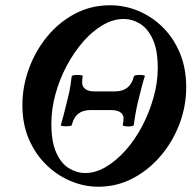

<svg xmlns="http://www.w3.org/2000/svg" viewBox="-20 -696 727 729"><path d="M353 13Q300 13 248.5 -8.5Q197 -30 155.5 -70.5Q114 -111 89.5 -168Q65 -225 65 -297Q65 -367 89.5 -434.5Q114 -502 158.5 -556.5Q203 -611 264 -643.5Q325 -676 398 -676Q454 -676 505.5 -654.5Q557 -633 598 -592.5Q639 -552 663 -494.5Q687 -437 687 -365Q687 -293 661.5 -225.5Q636 -158 590 -104Q544 -50 483.5 -18.5Q423 13 353 13ZM304 -39Q343 -39 382.5 -62.5Q422 -86 457.5 -126Q493 -166 520 -217.5Q547 -269 563 -326Q579 -383 579 -438Q579 -506 560 -547Q541 -588 511.5 -606Q482 -624 450 -624Q410 -624 370.5 -601Q331 -578 296 -538Q261 -498 233.5 -446.5Q206 -395 190.5 -338.5Q175 -282 175 -226Q175 -158 193.5 -116.5Q212 -75 242 -57Q272 -39 304 -39ZM211 -221Q219 -247 237 -321Q245 -353 248 -374Q251 -395 252 -405Q253 -410 263.5 -411Q274 -412 284.5 -411Q295 -410 294 -407Q292 -397 292 -381Q292 -367 304 -358Q316 -349 338 -349H417Q474 -349 488 -405Q489 -410 500 -411Q511 -412 521 -411Q531 -410 530 -407Q525 -393 518.5 -367.5Q512 -342 503 -306Q496 -275 493 -255.5Q490 -236 488 -222Q488 -218 477.5 -216.5Q467 -215 456.5 -216.5Q446 -218 446 -221Q449 -233 449 -248Q449 -261 437 -269.5Q425 -278 402 -278H323Q266 -278 253 -222Q252 -218 241 -217Q230 -216 220 -217Q210 -218 211 -221Z"/></svg>

Font: Junicode
Style: Bold Italic
Weight: 700
Italic angle: -11°
Designer: Peter S. Baker
Version: Version 2.100; ttfautohint (v1.8.4)